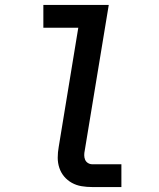

<svg xmlns="http://www.w3.org/2000/svg" viewBox="-20 -755 640 775"><path d="M352 0Q330 0 309 -3.5Q288 -7 270 -17Q252 -27 239 -42.5Q226 -58 219.5 -77.5Q213 -97 213 -118.5Q213 -140 217 -162L296 -643H155V-735H419L322 -147Q320 -138 320 -128.5Q320 -119 323.5 -110.5Q327 -102 335 -97Q343 -92 352 -92H470V0Z"/></svg>

Font: Iosevka SS04 SmBd Ex Obl
Style: Regular
Weight: 600
Width: 7
Italic angle: -9°
Monospace: yes
Designer: Belleve Invis
Foundry: Belleve Invis
Version: Version 19.0.0; ttfautohint (v1.8.4)